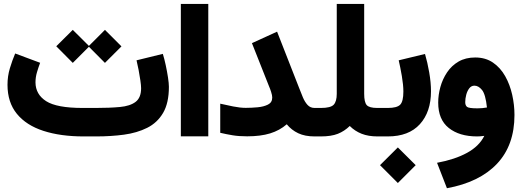

<svg xmlns="http://www.w3.org/2000/svg" viewBox="-20 -702 2686 988"><path d="M476.1 0H410.2Q291.5 0 203.4 -28.6Q115.2 -57.1 66.9 -116.2Q18.6 -175.3 18.6 -265.6Q18.6 -310.1 30.8 -350.6Q43 -391.1 58.1 -426.8L186.5 -378.9Q178.2 -356.9 170.4 -330.8Q162.6 -304.7 162.6 -277.8Q163.1 -216.3 217.5 -181.4Q272 -146.5 405.3 -146.5H472.7Q544.4 -146.5 596.9 -151.4Q649.4 -156.2 677.7 -177.7Q706.1 -199.2 706.1 -248Q706.1 -262.2 702.4 -287.6Q698.7 -313 693.4 -341.3Q688 -369.6 682.6 -391.6L817.9 -424.8Q825.7 -399.9 832.8 -366.9Q839.8 -334 844.5 -303.5Q849.1 -272.9 849.1 -255.4Q849.1 -171.9 819.3 -121.1Q789.6 -70.3 737.3 -44.2Q685.1 -18.1 617.9 -9Q550.8 0 476.1 0ZM269.5 -463.9 354.5 -548.3 437.5 -465.8 520 -548.3 605 -463.4 520 -378.4 437.5 -461.4 354.5 -378.4Z M910.6 -681.6H1051.8V-0.5H910.6Z M1113.3 -168.5Q1143.1 -161.6 1179.4 -154.3Q1215.8 -147 1244.6 -147Q1273.9 -147 1305.4 -149.9Q1336.9 -152.8 1358.9 -163.8Q1380.9 -174.8 1380.9 -200.2Q1380.9 -211.4 1375 -229.5Q1369.1 -247.6 1365.2 -255.9L1276.4 -480L1405.8 -539.1L1518.6 -251Q1528.3 -225.6 1538.3 -201.7Q1548.3 -177.7 1562.5 -162.1Q1576.7 -146.5 1599.1 -146.5H1619.6V0H1599.1Q1549.3 0 1514.6 -16.4Q1480 -32.7 1455.6 -62.5Q1419.4 -30.8 1370.1 -15.6Q1320.8 -0.5 1252 -0.5Q1208.5 -0.5 1176.8 -5.9Q1145 -11.2 1113.3 -18.6Z M1779.8 -53.7Q1752.4 -26.9 1718.3 -13.4Q1684.1 0 1630.9 0H1600.1V-146.5H1631.8Q1681.6 -146.5 1697.3 -163.3Q1712.9 -180.2 1712.9 -219.2V-681.6H1854V-219.2Q1854 -176.3 1866.9 -161.4Q1879.9 -146.5 1921.4 -146.5H1937V0H1922.4Q1875.5 0 1840.8 -13.7Q1806.2 -27.3 1779.8 -53.7Z M2197.8 -232.4Q2197.8 -126 2140.6 -63Q2083.5 0 1975.6 0H1917V-146.5H1975.6Q2022.5 -146.5 2039.1 -163.1Q2055.7 -179.7 2055.7 -231Q2055.7 -264.2 2047.9 -310.3Q2040 -356.4 2031.7 -391.6L2167 -424.3Q2179.7 -381.3 2188.7 -329.3Q2197.8 -277.3 2197.8 -232.4ZM1935.5 147.9 2027.3 56.6 2119.1 147.9 2027.3 239.7Z M2472.2 -2.9Q2451.7 0 2435.1 0Q2343.8 0 2289.3 -43.5Q2234.9 -86.9 2234.9 -173.8Q2234.9 -213.4 2246.1 -254.2Q2257.3 -294.9 2280.5 -329.6Q2303.7 -364.3 2339.8 -385.3Q2376 -406.2 2425.3 -406.2Q2478.5 -406.2 2516.8 -379.9Q2555.2 -353.5 2579.6 -310.1Q2604 -266.6 2615.7 -214.4Q2627.4 -162.1 2627.4 -110.4Q2627.4 45.4 2537.6 140.6Q2447.8 235.8 2279.8 266.6L2229 135.7Q2320.8 118.7 2383.3 84.5Q2445.8 50.3 2472.2 -2.9ZM2485.8 -148.9Q2478.5 -216.8 2460.4 -239Q2442.4 -261.2 2421.4 -261.2Q2405.3 -261.2 2394.8 -247.6Q2384.3 -233.9 2379.2 -214.4Q2374 -194.8 2374 -176.3Q2374 -159.7 2383.3 -152.1Q2392.6 -144.5 2437.5 -144.5Q2461.9 -144.5 2485.8 -148.9Z"/></svg>

Font: Vazir Black FD
Style: Black-FD
Weight: 900
Designer: Saber Rastikerdar
Foundry: Saber Rastikerdar
Version: Version 30.0.0